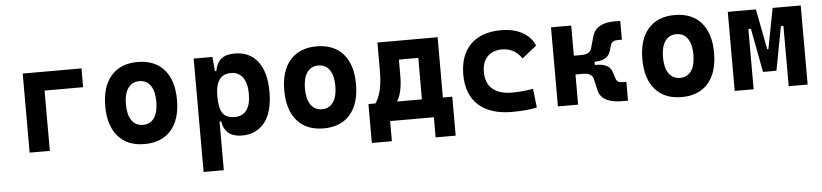

<svg xmlns="http://www.w3.org/2000/svg" viewBox="-44 -777 5362 1252"><g transform="rotate(-5 2636.5 -151.0)"><path d="M126.5 0V-517.6H258.8V0ZM156.7 -394.5V-517.6H511.2V-394.5Z M878.9 9.8Q767.1 9.8 705.6 -60.5Q644 -130.9 644 -258.8Q644 -387.2 705.6 -457.3Q767.1 -527.3 878.9 -527.3Q990.8 -527.3 1052.3 -457.3Q1113.8 -387.2 1113.8 -258.8Q1113.8 -130.9 1052.3 -60.5Q990.8 9.8 878.9 9.8ZM879.2 -115.7Q926.8 -115.7 952.6 -153.1Q978.5 -190.5 978.5 -258.9Q978.5 -327.6 952.6 -364.7Q926.7 -401.9 878.9 -401.9Q831.5 -401.9 805.4 -364.7Q779.3 -327.5 779.3 -258.8Q779.3 -190.4 805.4 -153.1Q831.5 -115.7 879.2 -115.7Z M1245.6 224.6V-517.6H1368.2L1377.9 -408.2V224.6ZM1516.1 9.8Q1461.9 9.8 1429.2 -16.1Q1396.5 -42 1388.7 -93.8H1342.8L1377.9 -258.3Q1377.9 -183.1 1400.4 -148.9Q1422.9 -114.7 1479 -114.7Q1530.8 -114.7 1557.4 -150.9Q1584 -187 1584 -258.3Q1584 -327.1 1556.6 -365Q1529.3 -402.8 1479 -402.8Q1428.7 -402.8 1403.3 -368.2Q1377.9 -333.5 1377.9 -258.3L1347.7 -423.8H1385.7Q1395 -476.1 1425.5 -501.7Q1456.1 -527.3 1515.1 -527.3Q1612.3 -527.3 1665.8 -457Q1719.2 -386.7 1719.2 -258.3Q1719.2 -128.9 1665.8 -59.6Q1612.3 9.8 1516.1 9.8Z M2050.8 9.8Q1939 9.8 1877.4 -60.5Q1815.9 -130.9 1815.9 -258.8Q1815.9 -387.2 1877.4 -457.3Q1939 -527.3 2050.8 -527.3Q2162.6 -527.3 2224.1 -457.3Q2285.6 -387.2 2285.6 -258.8Q2285.6 -130.9 2224.1 -60.5Q2162.6 9.8 2050.8 9.8ZM2051 -115.7Q2098.6 -115.7 2124.5 -153.1Q2150.4 -190.5 2150.4 -258.9Q2150.4 -327.6 2124.5 -364.7Q2098.5 -401.9 2050.8 -401.9Q2003.4 -401.9 1977.3 -364.7Q1951.2 -327.5 1951.2 -258.8Q1951.2 -190.4 1977.3 -153.1Q2003.4 -115.7 2051 -115.7Z M2526.4 -101.1 2394 -113.3Q2422.9 -150.4 2435.5 -203.6Q2448.2 -256.8 2448.2 -329.1V-517.6H2578.1V-287.6Q2578.1 -227.1 2566.4 -180.9Q2554.7 -134.7 2526.4 -101.1ZM2355 131.8V-93.8H2486.3V131.8ZM2772.5 131.8V-93.8H2903.8V131.8ZM2705.1 0V-517.6H2842.3V0ZM2510.3 -394.5V-517.6H2768.1V-394.5ZM2903.8 -123V0H2355V-123Z M3283.2 9.8Q3142.1 9.8 3064.9 -59.8Q2987.8 -129.4 2987.8 -259.8Q2987.8 -386.7 3058.1 -457Q3128.3 -527.3 3258.8 -527.3Q3339.1 -527.3 3396.4 -496.1Q3453.6 -464.8 3477.5 -407.7L3381.8 -331.5Q3360.5 -365.1 3327.4 -383.5Q3294.2 -401.9 3254.9 -401.9Q3192.9 -401.9 3158 -366.2Q3123 -330.5 3123 -264.6Q3123 -191.9 3167.6 -153.8Q3212.2 -115.7 3294.9 -115.7Q3329.9 -115.7 3365 -119.1Q3400 -122.6 3433.1 -128.4L3446.8 -4.9Q3407.3 3.9 3365.2 6.8Q3323.1 9.8 3283.2 9.8Z M3777.3 -269.5 3769 -320.3Q3796.4 -320.3 3812.5 -330.6Q3828.6 -340.8 3833.5 -360.4L3855 -437Q3863.3 -464.8 3882.3 -483.4Q3901.4 -502 3931.2 -511Q3960.9 -520 4000.5 -520H4038.1V-397H4008.8Q3991.7 -397 3980.7 -390.4Q3969.7 -383.8 3965.3 -370.6L3952.1 -329.1Q3944.3 -300.8 3918.9 -285.2Q3893.6 -269.5 3853.5 -269.5ZM3584.5 0V-517.6H3716.8V0ZM3709.5 -197.3V-320.3H3848.1V-197.3ZM4005.4 2.4Q3961.4 2.4 3929.2 -6.8Q3897 -16.1 3877.4 -34.4Q3857.9 -52.7 3851.1 -80.6L3833.5 -157.2Q3829.1 -176.8 3812.7 -187Q3796.4 -197.3 3769 -197.3L3777.3 -248H3858.4Q3945.3 -248 3961.9 -188.5L3975.1 -147Q3979.5 -133.8 3990.5 -127.2Q4001.5 -120.6 4018.6 -120.6H4043V2.4Z M4394.5 9.8Q4282.7 9.8 4221.2 -60.5Q4159.7 -130.9 4159.7 -258.8Q4159.7 -387.2 4221.2 -457.3Q4282.7 -527.3 4394.5 -527.3Q4506.4 -527.3 4567.9 -457.3Q4629.4 -387.2 4629.4 -258.8Q4629.4 -130.9 4567.9 -60.5Q4506.4 9.8 4394.5 9.8ZM4394.8 -115.7Q4442.4 -115.7 4468.3 -153.1Q4494.1 -190.5 4494.1 -258.9Q4494.1 -327.6 4468.2 -364.7Q4442.3 -401.9 4394.5 -401.9Q4347.2 -401.9 4321 -364.7Q4294.9 -327.5 4294.9 -258.8Q4294.9 -190.4 4321 -153.1Q4347.2 -115.7 4394.8 -115.7Z M4972.2 -107.4 4978.5 -252.4H4984.4L5035.2 -517.6H5110.8V-394.5H5078.6L5024.4 -107.4ZM4741.7 0V-517.6H4865.7V0ZM4936.5 -107.4 4882.3 -394.5H4850.1V-517.6H4925.8L4976.6 -252.4H4980.5L4986.3 -107.4ZM5095.2 0V-517.6H5219.2V0Z"/></g></svg>

Font: Cascadia Code
Style: Regular
Weight: 400
Monospace: yes
Designer: Aaron Bell
Foundry: Saja Typeworks
Version: Version 2106.017